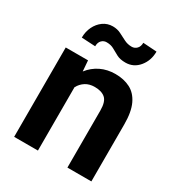

<svg xmlns="http://www.w3.org/2000/svg" viewBox="-177 -865 914 983"><g transform="rotate(30 280.5 -374.0)"><path d="M282.2 -427.7Q250.5 -427.7 228 -413.3Q205.6 -398.9 192.4 -374.5V0H51.8V-528.3H183.6L188.5 -465.3Q215.8 -500.5 254.6 -519.3Q293.5 -538.1 341.3 -538.1Q391.1 -538.1 428.7 -518.8Q466.3 -499.5 487.3 -455.3Q508.3 -411.1 508.3 -336.9V0H366.7V-337.4Q366.7 -389.6 344.7 -408.7Q322.8 -427.7 282.2 -427.7ZM383.8 -747.6 464.8 -742.2Q464.8 -689 433.6 -651.4Q402.3 -613.8 354.5 -613.8Q323.2 -613.8 303 -624.3Q282.7 -634.8 264.4 -645.5Q246.1 -656.2 220.2 -656.2Q203.1 -656.2 191.2 -644Q179.2 -631.8 179.2 -608.9L97.7 -613.3Q97.7 -648.4 111.8 -677.7Q126 -707 150.9 -724.9Q175.8 -742.7 207.5 -742.7Q233.9 -742.7 255.1 -731.9Q276.4 -721.2 296.9 -710.7Q317.4 -700.2 341.8 -700.2Q358.9 -700.2 371.3 -712.6Q383.8 -725.1 383.8 -747.6Z"/></g></svg>

Font: Vazirmatn UI
Style: Bold
Weight: 700
Designer: Saber Rastikerdar
Foundry: Saber Rastikerdar
Version: Version 33.003